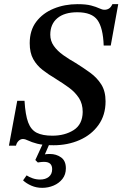

<svg xmlns="http://www.w3.org/2000/svg" viewBox="-20 -687 589 924"><path d="M57 14H23L63 -202H98Q102 -134 115.5 -98Q129 -62 157 -48Q185 -34 232 -34Q292 -34 334.5 -61Q377 -88 378 -148Q378 -188 359.5 -216Q341 -244 311.5 -265.5Q282 -287 249 -307L248 -308Q214 -328 185.5 -350Q157 -372 140 -402.5Q123 -433 123 -479Q123 -541 154.5 -582.5Q186 -624 238.5 -645.5Q291 -667 353 -667Q394 -667 418.5 -660.5Q443 -654 457.5 -647Q472 -640 483 -640Q495 -640 504.5 -646Q514 -652 521 -667H549L513 -468H479Q476 -553 449 -590.5Q422 -628 352 -628Q290 -628 256 -599.5Q222 -571 222 -520Q222 -490 239 -466Q256 -442 284 -422Q312 -402 344 -384Q381 -361 414 -337Q447 -313 467.5 -280.5Q488 -248 488 -199Q488 -133 454 -85.5Q420 -38 363 -13Q306 12 238 12Q187 12 159 4.5Q131 -3 116 -10.5Q101 -18 90 -18Q79 -18 69.5 -9Q60 0 57 14ZM183 217Q155 217 131 206.5Q107 196 91 181L108 157Q120 165 137 171Q154 177 173 177Q199 177 215 164Q231 151 231 127Q231 92 192 92Q182 92 172 93.5Q162 95 162 95L150 83L190 -4H222L196 56Q199 55 205.5 54.5Q212 54 220 54Q251 54 274 70.5Q297 87 297 123Q297 153 280.5 174Q264 195 238 206Q212 217 183 217Z"/></svg>

Font: STIX Two Text Medium
Style: Italic
Weight: 500
Italic angle: -12°
Designer: Ross Mills, John Hudson & Paul Hanslow, Tiro Typeworks Ltd; with prior portions MicroPress Inc. and Coen Hoffman, Elsevi
Foundry: Tiro Typeworks Ltd
Version: Version 2.13 b171